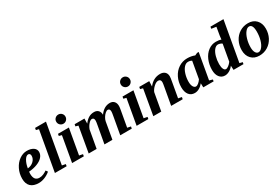

<svg xmlns="http://www.w3.org/2000/svg" viewBox="72 -1702 3967 2720"><g transform="rotate(-30 2055.5 -342.0)"><path d="M421.9 -371.1Q421.9 -327.1 389.6 -290Q357.4 -252.9 296.6 -229Q235.8 -205.1 158.7 -199.2Q156.2 -189.5 156.2 -166Q156.2 -50.8 244.6 -50.8Q280.8 -50.8 311.5 -64.7Q342.3 -78.6 369.1 -96.7L390.6 -65.9Q347.7 -29.8 297.4 -10Q247.1 9.8 200.7 9.8Q114.3 9.8 68.8 -33.7Q23.4 -77.1 23.4 -161.1Q23.4 -245.1 59.1 -316.9Q94.7 -388.7 153.3 -429.9Q211.9 -471.2 274.9 -471.2Q342.3 -471.2 382.1 -444.1Q421.9 -417 421.9 -371.1ZM166.5 -248Q226.1 -254.4 264.4 -291.3Q302.7 -328.1 302.7 -377.4Q302.7 -397.9 292.7 -408.2Q282.7 -418.5 269 -418.5Q235.4 -418.5 206.3 -368.7Q177.2 -318.8 166.5 -248Z M605 -43.9 663.1 -32.2 657.7 0H465.8L581.1 -649.9L536.6 -661.6L542 -693.8H720.2Z M886.2 -43.9 944.3 -32.2 939 0H747.1L820.3 -415L775.9 -426.8L781.2 -459H959.5ZM845.2 -619.1Q845.2 -650.9 867.4 -672.4Q889.6 -693.8 920.4 -693.8Q951.7 -693.8 973.4 -672.1Q995.1 -650.4 995.1 -619.1Q995.1 -588.4 973.6 -566.2Q952.1 -543.9 920.4 -543.9Q889.2 -543.9 867.2 -565.7Q845.2 -587.4 845.2 -619.1Z M1595.2 -354Q1595.2 -401.4 1560.1 -401.4Q1543 -401.4 1519.8 -381.8Q1496.6 -362.3 1478.3 -332Q1460 -301.8 1455.1 -274.9L1406.7 0H1276.4L1326.2 -277.8Q1336.9 -334.5 1336.9 -354Q1336.9 -401.4 1300.8 -401.4Q1277.3 -401.4 1247.6 -368.9Q1217.8 -336.4 1200.2 -290L1148.4 0H1018.6L1090.8 -414.6L1047.4 -426.8L1053.7 -459H1213.9L1212.4 -377Q1247.6 -424.8 1287.1 -448Q1326.7 -471.2 1375.5 -471.2Q1418.9 -471.2 1443.6 -445.6Q1468.3 -419.9 1468.8 -374.5Q1537.6 -471.2 1633.8 -471.2Q1676.8 -471.2 1702.1 -444.1Q1727.5 -417 1727.5 -368.2Q1727.5 -350.1 1719.2 -303.7L1672.9 -43.9L1729.5 -32.2L1723.1 0H1534.7L1584.5 -277.8Q1595.2 -334.5 1595.2 -354Z M1941.9 -43.9 2000 -32.2 1994.6 0H1802.7L1876 -415L1831.5 -426.8L1836.9 -459H2015.1ZM1900.9 -619.1Q1900.9 -650.9 1923.1 -672.4Q1945.3 -693.8 1976.1 -693.8Q2007.3 -693.8 2029.1 -672.1Q2050.8 -650.4 2050.8 -619.1Q2050.8 -588.4 2029.3 -566.2Q2007.8 -543.9 1976.1 -543.9Q1944.8 -543.9 1922.9 -565.7Q1900.9 -587.4 1900.9 -619.1Z M2428.2 -354Q2428.2 -401.4 2383.8 -401.4Q2353 -401.4 2314.5 -367.2Q2275.9 -333 2257.3 -290L2205.6 0H2075.7L2147.9 -414.6L2104.5 -426.8L2110.8 -459H2273.9L2270 -373.5Q2345.7 -471.2 2455.6 -471.2Q2503.9 -471.2 2532.2 -445.3Q2560.5 -419.4 2560.5 -372.6Q2560.5 -347.2 2548.3 -283.2L2505.9 -43.9L2562.5 -32.2L2556.2 0H2367.7L2417.5 -277.8Q2428.2 -334.5 2428.2 -354Z M3013.2 -43.9 3066.4 -28.3 3062.5 0H2893.1L2891.1 -67.4Q2862.3 -31.2 2825.9 -10.5Q2789.6 10.3 2752 10.3Q2690.9 10.3 2657 -33.7Q2623 -77.6 2623 -155.8Q2623 -241.2 2658.7 -314.2Q2694.3 -387.2 2758.1 -429Q2821.8 -470.7 2898.4 -470.7Q2965.8 -470.7 3021 -448.7L3061 -466.8H3087.4ZM2751.5 -171.4Q2751.5 -121.1 2768.3 -91.6Q2785.2 -62 2810.5 -62Q2830.1 -62 2854 -81.5Q2877.9 -101.1 2897 -129.9L2945.3 -404.8Q2923.3 -421.4 2884.8 -421.4Q2848.6 -421.4 2817.9 -387Q2787.1 -352.5 2769.3 -293.7Q2751.5 -234.9 2751.5 -171.4Z M3246.1 9.8Q3190.4 9.8 3156.7 -33.2Q3123 -76.2 3123 -151.4Q3123 -237.8 3154.5 -311.5Q3186 -385.3 3242.9 -428Q3299.8 -470.7 3369.1 -470.7Q3422.4 -470.7 3454.1 -457L3455.6 -471.7L3460.9 -517.6L3483.4 -650.4L3405.3 -662.1L3411.1 -693.8H3623.5L3507.8 -41.5L3556.2 -29.3L3550.3 0H3388.2L3384.8 -70.3Q3356 -31.7 3318.8 -11Q3281.7 9.8 3246.1 9.8ZM3251.5 -172.9Q3251.5 -120.1 3265.4 -91.3Q3279.3 -62.5 3301.8 -62.5Q3320.3 -62.5 3346.4 -82Q3372.6 -101.6 3393.1 -130.4L3440.4 -398.9Q3430.7 -408.7 3410.4 -415.5Q3390.1 -422.4 3375 -422.4Q3341.8 -422.4 3313.2 -387.7Q3284.7 -353 3268.1 -293.9Q3251.5 -234.9 3251.5 -172.9Z M3944.8 -305.2Q3944.8 -422.9 3883.8 -422.9Q3853 -422.9 3823 -385.7Q3793 -348.6 3774.7 -286.1Q3756.3 -223.6 3756.3 -155.8Q3756.3 -99.6 3774.4 -69.1Q3792.5 -38.6 3820.8 -38.6Q3852.1 -38.6 3881.3 -74.7Q3910.6 -110.8 3927.7 -172.4Q3944.8 -233.9 3944.8 -305.2ZM3809.6 9.8Q3726.6 9.8 3676.8 -42.5Q3627 -94.7 3627 -182.6Q3627 -261.7 3661.1 -328.1Q3695.3 -394.5 3756.6 -432.9Q3817.9 -471.2 3894.5 -471.2Q3977.5 -471.2 4027.3 -418.9Q4077.1 -366.7 4077.1 -278.8Q4077.1 -199.7 4043 -133.3Q4008.8 -66.9 3947.5 -28.6Q3886.2 9.8 3809.6 9.8Z"/></g></svg>

Font: Tinos
Style: Bold Italic
Weight: 700
Italic angle: -16.333°
Designer: Steve Matteson
Foundry: Monotype Imaging Inc.
Version: Version 1.23